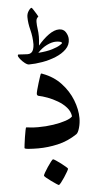

<svg xmlns="http://www.w3.org/2000/svg" viewBox="-67 -863 571 1132"><g transform="rotate(-5 218.5 -296.5)"><path d="M389.6 -151.4Q389.6 -122.1 381.6 -93.8Q373.5 -65.4 362.8 -58.1Q308.1 -21.5 248.8 -8.1Q189.5 5.4 132.3 5.4Q101.1 5.4 76.2 3.4Q51.3 1.5 51.3 -3.9Q51.3 -5.9 53.5 -24.4Q55.7 -43 59.3 -66.2Q63 -89.4 66.4 -106.7Q69.8 -124 71.8 -124Q74.7 -124 96.2 -121.6Q117.7 -119.1 141.6 -119.1Q189 -119.1 232.2 -125.7Q275.4 -132.3 306.2 -142.8Q336.9 -153.3 346.7 -165.5Q343.3 -194.8 322.5 -218.3Q301.8 -241.7 272.5 -259Q243.2 -276.4 212.9 -287.6Q182.6 -298.8 159.7 -303.2Q151.4 -306.2 151.4 -315.4Q151.4 -320.8 156.2 -339.4Q161.1 -357.9 167.7 -379.4Q174.3 -400.9 179.7 -416.7Q185.1 -432.6 186.5 -432.6Q191.9 -432.6 196.8 -429.7Q260.3 -406.2 303.2 -360.1Q346.2 -314 367.9 -258.3Q389.6 -202.6 389.6 -151.4ZM367.2 -620.1Q367.2 -586.4 343 -562.3Q318.8 -538.1 280.8 -522.5Q242.7 -506.8 200.2 -499.5Q157.7 -492.2 120.6 -492.2Q110.8 -492.2 96.2 -503.7Q81.5 -515.1 70.6 -529.1Q59.6 -543 59.6 -550.3Q59.6 -556.2 64.9 -556.2Q71.8 -556.2 88.6 -554.7Q105.5 -553.2 118.2 -553.2Q142.1 -553.2 150.9 -575.2Q154.3 -584.5 155.8 -594Q157.2 -603.5 157.2 -608.4Q157.2 -652.8 146.5 -694.1Q135.7 -735.4 135.7 -771.5Q135.7 -791.5 146.7 -807.6Q157.7 -823.7 165 -823.7Q166.5 -823.7 175.3 -810.5Q184.1 -797.4 192.1 -783.7Q200.2 -770 200.2 -769Q194.8 -764.6 190.7 -758.1Q186.5 -751.5 186.5 -738.8Q186.5 -717.3 189.7 -696.3Q192.9 -675.3 192.9 -650.9Q192.9 -642.1 191.9 -627.2Q190.9 -612.3 189 -597.7Q220.7 -635.7 253.7 -659.2Q286.6 -682.6 314.9 -682.6Q341.3 -682.6 354.2 -662.1Q367.2 -641.6 367.2 -620.1ZM325.7 -600.6Q325.7 -606.9 314.2 -609.6Q302.7 -612.3 290.5 -612.3Q266.1 -612.3 236.6 -597.9Q207 -583.5 181.2 -555.7Q232.9 -559.6 264.6 -569.6Q296.4 -579.6 311 -589.1Q325.7 -598.6 325.7 -600.6ZM296.4 140.1Q296.4 143.6 288.3 157.7Q280.3 171.9 269 189Q257.8 206.1 247.8 218.5Q237.8 231 233.9 231Q231.9 231 219.2 222.7Q206.5 214.4 190.7 202.9Q174.8 191.4 163.1 181.6Q151.4 171.9 151.4 168.5Q151.4 165 159.4 150.6Q167.5 136.2 179 119.1Q190.4 102.1 200.2 89.6Q210 77.1 212.9 77.1Q216.3 77.1 229.5 85.7Q242.7 94.2 258.1 106Q273.4 117.7 284.9 127.7Q296.4 137.7 296.4 140.1Z"/></g></svg>

Font: Scheherazade New SemiBold
Style: Regular
Weight: 600
Designer: SIL International
Foundry: SIL International
Version: Version 4.000